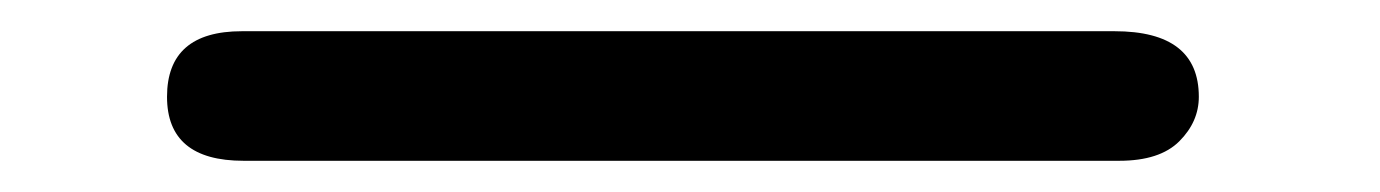

<svg xmlns="http://www.w3.org/2000/svg" viewBox="-20 207 884 123"><path d="M87 269Q87 227 135 227H694Q748 227 748 269Q748 285 735.5 297.5Q723 310 697 310H136Q87 310 87 269Z"/></svg>

Font: Coval
Style: Bold
Weight: 700
Foundry: Context Ltd
Version: Version 001.000